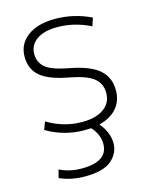

<svg xmlns="http://www.w3.org/2000/svg" viewBox="-113 -605 715 900"><g transform="rotate(-15 244.5 -155.0)"><path d="M241 -530Q332 -530 415 -490L402 -451Q324 -490 241 -490Q177 -490 141 -464.5Q105 -439 105 -395Q105 -355 134.5 -330Q164 -305 244 -290Q343 -272 387 -234.5Q431 -197 431 -133Q431 -82 401 -47Q371 -12 315 2Q356 52 356 103Q356 151 317 185.5Q278 220 186 220Q120 220 65 195L75 156Q123 180 182 180Q309 180 309 94Q309 48 273 9Q263 10 241 10Q143 10 58 -40L72 -78Q151 -30 241 -30Q308 -30 346 -57.5Q384 -85 384 -133Q384 -179 350.5 -205.5Q317 -232 238 -247Q142 -264 100 -299Q58 -334 58 -395Q58 -456 107 -493Q156 -530 241 -530Z"/></g></svg>

Font: M PLUS 1p Light
Style: Regular
Weight: 300
Version: Version 1.061